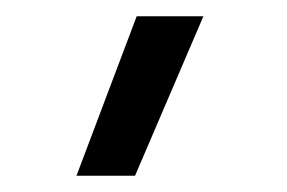

<svg xmlns="http://www.w3.org/2000/svg" viewBox="-20 -104 353 236"><path d="M148 -84 74 112H146L230 -84H148Z"/></svg>

Font: Maven Pro
Style: Regular
Weight: 400
Designer: Joe Prince
Foundry: Joe Prince
Version: Version 1.003